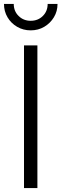

<svg xmlns="http://www.w3.org/2000/svg" viewBox="-33 -959 313 979"><path d="M157.7 -727.5V0H89.4V-727.5ZM123.5 -804.2Q85.4 -804.2 54.4 -822.3Q23.4 -840.3 5.4 -870.8Q-12.7 -901.4 -12.7 -939H37.1Q37.1 -901.9 62 -877.4Q86.9 -853 123.5 -853Q160.6 -853 185.3 -877.4Q210 -901.9 210 -939H260.3Q260.3 -901.4 241.9 -871.1Q223.6 -840.8 192.9 -822.5Q162.1 -804.2 123.5 -804.2Z"/></svg>

Font: Inter 20pt Light
Style: Regular
Weight: 300
Version: Version 4.001;git-66647c0bb